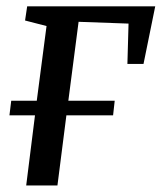

<svg xmlns="http://www.w3.org/2000/svg" viewBox="-20 -570 497 590"><path d="M63.5 -550.5H457L421 -373.5H371.5L375 -497.5L221.5 -503L190 -260.5H332.5L327.5 -215.5H184L156.5 0H60.5L87.5 -215.5H9L14.5 -260.5H93L123 -490L57 -507Z"/></svg>

Font: Merriweather 28pt
Style: Italic
Weight: 400
Italic angle: -7.8°
Version: Version 2.101